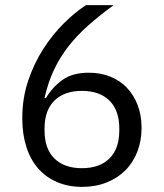

<svg xmlns="http://www.w3.org/2000/svg" viewBox="-20 -718 640 750"><path d="M301 12Q247 12 203.5 -6.5Q160 -25 129.5 -59.5Q99 -94 83 -144Q67 -194 67 -256Q67 -334 90 -402.5Q113 -471 149.5 -527.5Q186 -584 230 -627.5Q274 -671 316 -698H424Q368 -657 324 -618Q280 -579 247 -536.5Q214 -494 191 -445.5Q168 -397 154 -336L159 -334Q184 -377 223.5 -405.5Q263 -434 327 -434Q372 -434 410 -419Q448 -404 475 -376Q502 -348 517.5 -308Q533 -268 533 -219Q533 -168 516.5 -125.5Q500 -83 469.5 -52.5Q439 -22 396 -5Q353 12 301 12ZM300 -61Q369 -61 407.5 -99Q446 -137 446 -208V-216Q446 -287 407.5 -325Q369 -363 300 -363Q231 -363 192.5 -325Q154 -287 154 -216V-208Q154 -137 192.5 -99Q231 -61 300 -61Z"/></svg>

Font: Aneliza
Style: Regular
Weight: 400
Designer: Mike Abbink, Paul van der Laan, Pieter van Rosmalen
Foundry: Bold Monday
Version: Version 3.001;September 8, 2019;FontCreator 11.5.0.2425 64-b